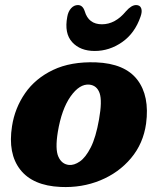

<svg xmlns="http://www.w3.org/2000/svg" viewBox="-20 -726 624 759"><path d="M359.5 -479.5Q473.5 -475 522.8 -410.8Q572 -346.5 557.5 -237.5Q546.5 -158.5 498 -100.8Q449.5 -43 376.5 -13Q303.5 17 219 13Q109.5 8 60 -55.5Q10.5 -119 27.5 -227Q38.5 -298.5 79 -357.2Q119.5 -416 189.8 -449.5Q260 -483 359.5 -479.5ZM252.5 -74Q273 -72 295.8 -87.8Q318.5 -103.5 338.8 -143.2Q359 -183 371.5 -254Q384.5 -327 373.8 -357.8Q363 -388.5 333 -391.5Q294.5 -395 259 -344.8Q223.5 -294.5 208.5 -204Q197.5 -136 210.8 -106.5Q224 -77 252.5 -74ZM383 -630Q435.5 -630 478 -681.5Q499.5 -706 518 -706Q533.5 -706 538.2 -693.2Q543 -680.5 535.5 -660Q513 -594.5 462.8 -559.5Q412.5 -524.5 354.5 -524.5Q297 -524.5 265.2 -559.5Q233.5 -594.5 246 -660Q249.5 -680.5 261 -693.2Q272.5 -706 288 -706Q307 -706 315 -681.5Q330 -630 383 -630Z"/></svg>

Font: Fraunces 9pt SuperSoft
Style: Bold Italic
Weight: 700
Italic angle: -16°
Version: Version 1.000;[b76b70a41]